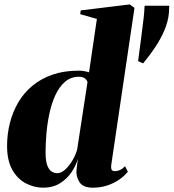

<svg xmlns="http://www.w3.org/2000/svg" viewBox="-20 -837 786 868"><path d="M483 -92Q481 -74.5 485.5 -68.8Q490 -63 498.5 -63Q510 -63 522 -68.2Q534 -73.5 545.5 -85.5L558 -60.5Q542.5 -41.5 518.8 -25Q495 -8.5 464.8 1.5Q434.5 11.5 399 11.5Q354.5 11.5 338.5 -14.8Q322.5 -41 326 -70L332 -119Q323.5 -88.5 303.2 -58.5Q283 -28.5 251.2 -8.5Q219.5 11.5 175 11.5Q135 11.5 97.5 -7.8Q60 -27 36 -68.8Q12 -110.5 12 -177.5Q12 -231 24.8 -281.2Q37.5 -331.5 62.8 -374.5Q88 -417.5 126.8 -449.5Q165.5 -481.5 217.2 -499.5Q269 -517.5 334.5 -517.5Q349 -517.5 361.8 -515.2Q374.5 -513 382.5 -510L418 -751.5L342.5 -773L345 -790L566.5 -817L588 -801.5ZM375.5 -465.5Q374 -474 364.5 -482Q355 -490 337 -490Q300.5 -490 274.2 -467.5Q248 -445 230.8 -407.8Q213.5 -370.5 203.8 -325.5Q194 -280.5 190 -234.2Q186 -188 186 -148.5Q186 -107.5 194.5 -87.2Q203 -67 215.2 -60.5Q227.5 -54 238.5 -54Q257.5 -54 276.2 -71.8Q295 -89.5 309.2 -114.8Q323.5 -140 329 -162ZM627 -550.5 606 -560 604.5 -562Q613 -623.5 619 -671.8Q625 -720 629.5 -756.5Q631 -769 632 -783.5Q633 -798 633.5 -808.5L635 -811H745Q746 -805 745.2 -806.5Q744.5 -808 744.5 -797Q744.5 -759.5 730.8 -719.8Q717 -680 690.8 -638Q664.5 -596 627 -550.5Z"/></svg>

Font: Merriweather 144pt Black
Style: Italic
Weight: 900
Italic angle: -7.8°
Version: Version 2.101